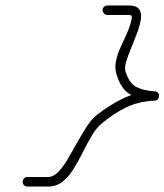

<svg xmlns="http://www.w3.org/2000/svg" viewBox="-20 -578 603 704"><path d="M356 -541Q356 -548 361.5 -553Q367 -558 374 -558Q393 -558 412.5 -558Q432 -558 451 -558Q480 -558 490 -544.5Q500 -531 496.5 -508Q493 -485 483 -458Q473 -431 461.5 -403.5Q450 -376 443 -353Q436 -330 440 -316Q440 -316 440 -316Q440 -316 440 -316Q440 -316 440 -316Q440 -316 440 -316Q454 -273 479 -259.5Q504 -246 547 -243Q555 -243 559.5 -237.5Q564 -232 563 -226Q563 -220 559 -214.5Q555 -209 547 -209Q488 -206 444 -185Q400 -164 355 -127Q355 -127 355 -127Q355 -127 355 -127Q355 -127 355 -127Q355 -127 355 -127Q334 -110 317 -81.5Q300 -53 284 -20.5Q268 12 250 41Q232 70 209.5 88Q187 106 157 106Q138 106 118.5 106Q99 106 80 106Q73 106 68 101Q63 96 63 89Q63 82 68 76.5Q73 71 80 71Q99 71 118.5 71Q138 71 157 71Q175 71 193 53Q211 35 228 6Q245 -23 262.5 -54.5Q280 -86 297.5 -113Q315 -140 333 -155Q333 -155 333 -155Q333 -155 333 -155Q333 -155 333 -155Q333 -155 333 -155Q383 -194 432 -217.5Q481 -241 545 -243Q554 -244 558 -238.5Q562 -233 562 -226Q562 -219 557.5 -213.5Q553 -208 545 -209Q491 -212 457 -232Q423 -252 407 -306Q407 -306 407 -306Q407 -306 407 -306Q407 -306 407 -306Q407 -306 407 -306Q400 -330 405.5 -355.5Q411 -381 423 -406.5Q435 -432 446 -457Q457 -482 462 -505Q464 -515 463 -519Q462 -523 451 -523Q432 -523 412.5 -523Q393 -523 374 -523Q367 -523 361.5 -528.5Q356 -534 356 -541Z"/></svg>

Font: FRB American Cursive Guidelines Arrows
Style: Italic
Weight: 400
Italic angle: -25°
Version: Version 2.0;Modular Font Editor K font №1